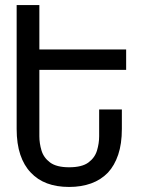

<svg xmlns="http://www.w3.org/2000/svg" viewBox="-20 -727 568 761"><path d="M254 14Q155 14 102 -43Q75 -71 60.5 -114Q46 -157 46 -216V-707H136V-531H480V-450H136V-187Q136 -159 144.5 -130.5Q153 -102 178.5 -83Q204 -64 254 -64Q305 -64 330.5 -83Q356 -102 364.5 -130.5Q373 -159 373 -187V-293H463V-216Q463 -157 448.5 -114Q434 -71 408 -43Q380 -14 341 0Q302 14 254 14Z"/></svg>

Font: PlemolJP
Style: Regular
Weight: 400
Monospace: yes
Version: v2.0.4; ttfautohint (v1.8.4.7-5d5b-dirty) -l 6 -r 45 -G 200 